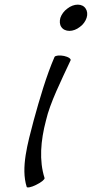

<svg xmlns="http://www.w3.org/2000/svg" viewBox="-20 -786 396 827"><path d="M353 -709C358 -724 356 -739 349 -749C342 -760 330 -766 315 -766C300 -766 284 -760 270 -749C256 -739 245 -724 240 -709C236 -694 237 -680 244 -670C251 -659 264 -653 279 -653C294 -653 310 -659 324 -670C338 -680 348 -694 353 -709ZM215 -541C180 -461 150 -358 125 -267C99 -168 69 -63 95 19C96 24 115 21 136 10C157 0 173 -13 172 -19C148 -94 155 -180 178 -267C195 -342 244 -440 284 -526C287 -532 275 -541 256 -545C237 -549 219 -547 215 -541Z"/></svg>

Font: Nupuram Light Oblique
Style: Regular
Weight: 300
Designer: Santhosh Thottingal (santhosh.thottingal@gmail.com)
Foundry: SMC
Version: Version 1.000